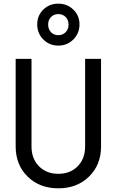

<svg xmlns="http://www.w3.org/2000/svg" viewBox="-20 -1023 640 1053"><path d="M534.2 -700.2V-220.2Q534.2 -119.1 468.5 -54.7Q402.8 9.8 299.8 9.8Q196.8 9.8 131.3 -54.7Q65.9 -119.1 65.9 -220.2V-700.2H152.8V-220.2Q152.8 -152.8 193.6 -111.3Q234.4 -69.8 299.8 -69.8Q365.7 -69.8 406.2 -111.3Q446.8 -152.8 446.8 -220.2V-700.2ZM184.1 -889.2Q184.1 -937.5 217.3 -970.2Q250.5 -1002.9 299.8 -1002.9Q349.1 -1002.9 382.6 -970Q416 -937 416 -889.2Q416 -840.3 382.3 -806.6Q348.6 -772.9 299.8 -772.9Q251 -772.9 217.5 -806.6Q184.1 -840.3 184.1 -889.2ZM259.8 -846.4Q275.4 -830.1 299.8 -830.1Q324.2 -830.1 340.1 -846.4Q356 -862.8 356 -888.2Q356 -913.6 340.1 -929.7Q324.2 -945.8 299.8 -945.8Q275.4 -945.8 259.8 -929.7Q244.1 -913.6 244.1 -888.2Q244.1 -862.8 259.8 -846.4Z"/></svg>

Font: CommitMono
Style: Regular
Weight: 400
Monospace: yes
Designer: Eigil Nikolajsen
Foundry: Eigil Nikolajsen
Version: Version 1.143